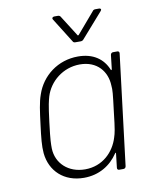

<svg xmlns="http://www.w3.org/2000/svg" viewBox="-81 -757 649 825"><g transform="rotate(-10 244.0 -344.5)"><path d="M319 -578 413 -685C419 -691 416 -697 409 -697H393C388 -697 383 -696 380 -691L303 -601C301 -599 298 -598 297 -601L240 -691C238 -695 233 -697 228 -697H213C205 -697 201 -691 205 -685L272 -578C274 -573 279 -572 284 -572H306C311 -572 316 -574 319 -578ZM424 -492 417 -431C416 -427 413 -426 412 -430C392 -479 349 -510 283 -510C195 -510 124 -455 98 -378C86 -345 81 -305 74 -249C67 -194 63 -158 66 -126C74 -47 132 8 219 8C285 8 336 -24 368 -72C370 -76 373 -75 372 -71L365 -10C364 -4 368 0 373 0H392C398 0 402 -4 403 -10L462 -492C463 -498 459 -502 454 -502H435C429 -502 425 -498 424 -492ZM376 -140C358 -80 307 -27 230 -27C157 -27 106 -75 104 -140C104 -161 103 -171 113 -252C123 -333 127 -343 132 -362C151 -425 211 -475 285 -475C360 -475 401 -424 403 -362C405 -341 404 -331 394 -250C385 -169 382 -159 376 -140Z"/></g></svg>

Font: Barlow ExtraLight
Style: Italic
Weight: 275
Italic angle: -7°
Designer: Jeremy Tribby
Foundry: Tribby Type
Version: Version 1.422;hotconv 1.0.109;makeotfexe 2.5.65596